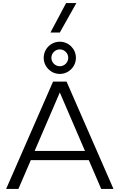

<svg xmlns="http://www.w3.org/2000/svg" viewBox="-20 -1232 780 1252"><path d="M414 -700H326L20 0H100L181 -188H559L640 0H720ZM370 -750C428 -750 475 -797 475 -855C475 -913 428 -960 370 -960C312 -960 265 -913 265 -855C265 -797 312 -750 370 -750ZM370 -800C340 -800 315 -825 315 -855C315 -885 340 -910 370 -910C400 -910 425 -885 425 -855C425 -825 400 -800 370 -800ZM309 -1020H370L478 -1212H411ZM206 -248 370 -629 534 -248Z"/></svg>

Font: Gully Light
Style: Regular
Weight: 300
Designer: jaikishan Patel
Foundry: MagicType
Version: Version 1.000;Glyphs 3.2 (3242)